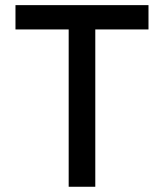

<svg xmlns="http://www.w3.org/2000/svg" viewBox="-20 -713 626 733"><path d="M242.2 0V-600.6H39.1V-693.4H546.9V-600.6H343.8V0Z"/></svg>

Font: CaskaydiaMono NF
Style: Regular
Weight: 400
Designer: Aaron Bell
Foundry: Saja Typeworks
Version: Version 2111.001; ttfautohint (v1.8.4);Nerd Fonts 3.1.1